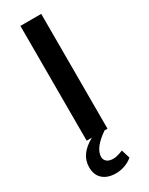

<svg xmlns="http://www.w3.org/2000/svg" viewBox="-238 -743 789 1014"><g transform="rotate(-30 156.5 -236.5)"><path d="M244 190Q225 207 198 217Q171 227 142 227Q92 227 63 201.5Q34 176 34 128Q34 49 125 0H93V-700H220V0H202Q116 59 116 113Q116 130 129 141.5Q142 153 169 153Q190 153 228 138Z"/></g></svg>

Font: Sarabun SemiBold
Style: Regular
Weight: 600
Designer: Suppakit Chalermlarp | Katatrad Co.,Ltd.
Foundry: Cadson Demak Co.,Ltd.
Version: Version 1.000; ttfautohint (v1.6)